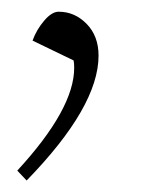

<svg xmlns="http://www.w3.org/2000/svg" viewBox="-20 -112 268 331"><path d="M9.8 182.1Q107.9 75.7 107.9 4.9Q107.9 -2.9 106.9 -7.8L36.1 -42Q43 -61 56.2 -76.4Q69.3 -91.8 81.1 -91.8Q108.9 -91.8 129.4 -70.8Q149.9 -49.8 149.9 -16.1Q149.9 71.8 25.9 199.2Z"/></svg>

Font: Dihjauti
Style: Italic
Weight: 400
Italic angle: -9°
Designer: T. Christopher White
Version: Version 3.0.0